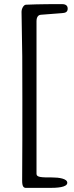

<svg xmlns="http://www.w3.org/2000/svg" viewBox="-20 -858 359 936"><path d="M106 -835C95 -834 85 -816 85 -800C89 -591 89 -575 89 -366C89 -301 89 -42 88 23C88 51 95 58 107 58H222C255 58 308 56 308 33C308 13 268 7 234 7C185 7 158 7 158 -10V-756C158 -765 161 -785 179 -786L282 -794C297 -795 310 -798 310 -816C310 -836 292 -838 281 -838C259 -838 166 -838 106 -835Z"/></svg>

Font: Life Savers
Style: Bold
Weight: 700
Designer: Pablo Impallari, Rodrigo Fuenzalida, Brenda Gallo
Foundry: Pablo Impallari, Rodrigo Fuenzalida, Brenda Gallo
Version: Version 3.000